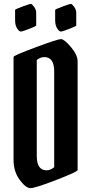

<svg xmlns="http://www.w3.org/2000/svg" viewBox="-20 -972 471 992"><path d="M50 -146V-678Q50 -685 164 -727.5Q278 -770 295 -770Q312 -770 346.5 -729Q381 -688 381 -655V-93Q381 -85 271.5 -42.5Q162 0 137.5 0Q113 0 81.5 -43Q50 -86 50 -146ZM221 -92Q240 -92 260 -108V-603Q260 -677 209 -677Q189 -677 170 -662V-166Q170 -92 221 -92ZM58 -867V-921Q58 -924 95.5 -938Q133 -952 139 -952Q145 -952 156 -937Q167 -922 167 -905V-840Q167 -837 131.5 -823Q96 -809 87.5 -809Q79 -809 68.5 -825Q58 -841 58 -867ZM265 -867V-921Q265 -924 302.5 -938Q340 -952 346 -952Q352 -952 363 -937Q374 -922 374 -905V-840Q374 -837 338.5 -823Q303 -809 294.5 -809Q286 -809 275.5 -825Q265 -841 265 -867Z"/></svg>

Font: Pirata One
Style: Regular
Weight: 400
Designer: Rodrigo Fuenzalida, Nicolas Massi
Foundry: Rodrigo Fuenzalida, Nicolas Massi
Version: Version 1.001